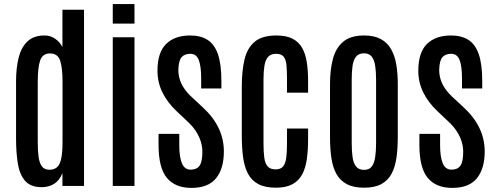

<svg xmlns="http://www.w3.org/2000/svg" viewBox="-20 -916 2437 946"><path d="M185.5 6.3Q130.4 6.3 103.3 -25.4Q76.2 -57.1 67.6 -111.6Q59.1 -166 59.1 -234.4V-515.6Q59.1 -579.6 71.5 -630.6Q84 -681.6 114.7 -711.4Q145.5 -741.2 199.7 -741.2Q229 -741.2 252.2 -724.9Q275.4 -708.5 287.6 -684.1V-868.2H394V0H287.6V-63Q272.9 -26.4 246.3 -10Q219.7 6.3 185.5 6.3ZM223.1 -79.6Q246.1 -79.6 260.5 -91.6Q274.9 -103.5 281.5 -134.3Q288.1 -165 288.1 -220.2V-514.2Q288.1 -581.5 276.4 -617.2Q264.6 -652.8 225.6 -652.8Q189.5 -652.3 177.7 -617.9Q166 -583.5 166 -511.7V-214.8Q166 -173.3 170.2 -142.8Q174.3 -112.3 186.8 -95.9Q199.2 -79.6 223.1 -79.6Z M535.6 0V-732.4H642.6V0ZM535.6 -799.8V-896H642.6V-799.8Z M923.3 9.8Q843.3 9.8 802.2 -39.6Q761.2 -88.9 761.2 -202.6V-256.3H863.3V-200.7Q863.3 -142.1 876.5 -111.1Q889.6 -80.1 919.4 -80.1Q949.2 -80.1 963.1 -99.4Q977.1 -118.7 977.1 -168.5Q977.1 -193.8 969.2 -219Q961.4 -244.1 945.6 -268.8Q929.7 -293.5 904.8 -316.4L850.1 -368.2Q804.2 -411.6 780 -461.2Q755.9 -510.7 755.9 -567.4Q755.9 -657.2 798.3 -699.2Q840.8 -741.2 917 -741.2Q967.8 -741.2 1002 -720Q1036.1 -698.7 1053.5 -649.7Q1070.8 -600.6 1070.8 -516.1V-480H971.2V-530.3Q971.2 -588.9 959.5 -619.9Q947.8 -650.9 918 -650.9Q889.2 -650.9 874.8 -634.3Q860.4 -617.7 858.9 -573.7Q858.4 -551.3 864.7 -528.3Q871.1 -505.4 885.5 -483.2Q899.9 -460.9 922.9 -439.5L979 -387.2Q1030.8 -339.8 1056.9 -285.4Q1083 -231 1083 -169.9Q1083 -85 1044.4 -37.6Q1005.9 9.8 923.3 9.8Z M1339.8 8.8Q1286.1 8.8 1252.7 -9Q1219.2 -26.9 1201.7 -60.5Q1184.1 -94.2 1177.7 -141.4Q1171.4 -188.5 1171.4 -246.6V-489.7Q1171.4 -564.9 1184.3 -621.3Q1197.3 -677.7 1233.9 -709.5Q1270.5 -741.2 1342.3 -741.2Q1390.6 -741.2 1421.4 -725.3Q1452.1 -709.5 1468.8 -679.9Q1485.4 -650.4 1491.7 -608.9Q1498 -567.4 1498 -516.6V-459.5H1394V-528.3Q1394 -568.4 1391.4 -595.7Q1388.7 -623 1377.4 -637Q1366.2 -650.9 1340.8 -650.9Q1314.5 -650.9 1301 -636Q1287.6 -621.1 1283 -592.8Q1278.3 -564.5 1278.3 -525.9V-210.4Q1278.3 -167.5 1282.2 -138.7Q1286.1 -109.9 1299.1 -95.7Q1312 -81.5 1337.9 -81.5Q1363.8 -81.5 1375.5 -96.7Q1387.2 -111.8 1390.6 -140.4Q1394 -168.9 1394 -208.5V-282.7H1498V-230Q1498 -176.3 1491.9 -132.6Q1485.8 -88.9 1469.2 -57.4Q1452.6 -25.9 1421.1 -8.5Q1389.6 8.8 1339.8 8.8Z M1773.9 8.8Q1721.7 8.8 1688.7 -8.8Q1655.8 -26.4 1637.7 -58.8Q1619.6 -91.3 1612.8 -137.2Q1606 -183.1 1606 -240.2V-502.4Q1606 -571.3 1620.1 -625.2Q1634.3 -679.2 1670.7 -710.2Q1707 -741.2 1773.9 -741.2Q1823.7 -741.2 1856.2 -723.6Q1888.7 -706.1 1907 -673.6Q1925.3 -641.1 1932.6 -597.7Q1939.9 -554.2 1939.9 -502.4V-240.2Q1939.9 -184.1 1933.3 -138.4Q1926.8 -92.8 1909.2 -59.8Q1891.6 -26.9 1858.9 -9Q1826.2 8.8 1773.9 8.8ZM1773.9 -79.1Q1799.3 -79.1 1811.8 -95.7Q1824.2 -112.3 1828.6 -142.3Q1833 -172.4 1833 -211.9V-522.9Q1833 -562.5 1828.6 -591.6Q1824.2 -620.6 1811.5 -637Q1798.8 -653.3 1773.9 -653.3Q1747.6 -653.3 1734.4 -637Q1721.2 -620.6 1717 -591.6Q1712.9 -562.5 1712.9 -522.9V-211.9Q1712.9 -172.4 1717 -142.3Q1721.2 -112.3 1734.4 -95.7Q1747.6 -79.1 1773.9 -79.1Z M2208.5 9.8Q2128.4 9.8 2087.4 -39.6Q2046.4 -88.9 2046.4 -202.6V-256.3H2148.4V-200.7Q2148.4 -142.1 2161.6 -111.1Q2174.8 -80.1 2204.6 -80.1Q2234.4 -80.1 2248.3 -99.4Q2262.2 -118.7 2262.2 -168.5Q2262.2 -193.8 2254.4 -219Q2246.6 -244.1 2230.7 -268.8Q2214.8 -293.5 2189.9 -316.4L2135.3 -368.2Q2089.4 -411.6 2065.2 -461.2Q2041 -510.7 2041 -567.4Q2041 -657.2 2083.5 -699.2Q2126 -741.2 2202.1 -741.2Q2252.9 -741.2 2287.1 -720Q2321.3 -698.7 2338.6 -649.7Q2356 -600.6 2356 -516.1V-480H2256.3V-530.3Q2256.3 -588.9 2244.6 -619.9Q2232.9 -650.9 2203.1 -650.9Q2174.3 -650.9 2159.9 -634.3Q2145.5 -617.7 2144 -573.7Q2143.6 -551.3 2149.9 -528.3Q2156.2 -505.4 2170.7 -483.2Q2185.1 -460.9 2208 -439.5L2264.2 -387.2Q2315.9 -339.8 2342 -285.4Q2368.2 -231 2368.2 -169.9Q2368.2 -85 2329.6 -37.6Q2291 9.8 2208.5 9.8Z"/></svg>

Font: Antonio Medium
Style: Regular
Weight: 500
Designer: Vernon Adams
Foundry: Vernon Adams
Version: Version 1.002